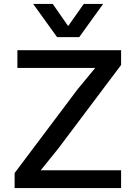

<svg xmlns="http://www.w3.org/2000/svg" viewBox="-20 -952 690 972"><path d="M54 0V-76L372 -499L462 -608H317H68V-698H593V-623L275 -200L186 -90H331H593V0ZM148 -932H247L325 -820L404 -932H502L381 -764H269Z"/></svg>

Font: Azeret Mono Thin
Style: Regular
Weight: 400
Version: Version 1.002